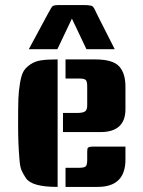

<svg xmlns="http://www.w3.org/2000/svg" viewBox="-20 -733 560 753"><path d="M206 0H204Q105 0 82 -34Q71 -50 64.5 -65Q58 -80 56 -112Q51 -170 51 -241Q51 -312 52 -343.5Q53 -375 58.5 -407.5Q64 -440 73 -454.5Q82 -469 100 -481Q118 -493 142 -496.5Q166 -500 204 -500H206ZM472 -158V-107Q472 0 363 0H237V-75H291Q312 -75 317 -81.5Q322 -88 322 -105V-137Q322 -152 325.5 -154Q329 -156 330 -156.5Q331 -157 335.5 -157.5Q340 -158 342 -158Q407 -158 472 -158ZM237 -500H353Q422 -500 447 -473Q472 -446 472 -393V-305Q472 -215 374 -215H227V-290H281Q305 -290 313.5 -296Q322 -302 322 -319V-395Q322 -412 317 -418.5Q312 -425 291 -425H237ZM206 -713H314Q324 -713 329 -712Q334 -711 338 -710.5Q342 -710 345.5 -705.5Q349 -701 350.5 -698Q352 -695 357 -684.5Q362 -674 366 -666L430 -540H319L262 -660L205 -540H93L169 -681Q183 -708 188 -710Q194 -713 206 -713Z"/></svg>

Font: Keania One
Style: Regular
Weight: 400
Designer: Julia Petretta
Foundry: Julia Petretta
Version: Version 1.003